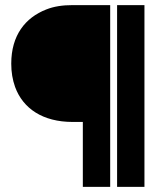

<svg xmlns="http://www.w3.org/2000/svg" viewBox="-20 -731 622 751"><path d="M24 -482C24 -449 29 -419 39 -391C70 -306 148 -254 264 -254H304V0H411V-711H264C225 -711 191 -706 161 -694C79 -662 24 -593 24 -482ZM438 0H545V-711H438Z"/></svg>

Font: Asimov Pro
Style: Bd
Weight: 700
Designer: Google
Version: Version 2.000980; 2014